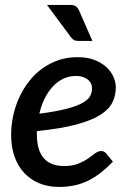

<svg xmlns="http://www.w3.org/2000/svg" viewBox="-20 -748 526 776"><path d="M25 0ZM448 -395.5Q448 -362 434.2 -334Q420.5 -306 385 -283.5Q349.5 -261 287.5 -244.5Q225.5 -228 129 -218V-205Q129 -141.5 156.5 -109.2Q184 -77 239 -77Q273.5 -77 296.5 -86.5Q319.5 -96 335.8 -107.2Q352 -118.5 364.2 -128Q376.5 -137.5 390 -137.5Q400.5 -137.5 409.5 -127.5L436.5 -94.5Q410.5 -68 385.5 -48.8Q360.5 -29.5 334.5 -17Q308.5 -4.5 280 1.5Q251.5 7.5 218 7.5Q173.5 7.5 138 -7.5Q102.5 -22.5 77.2 -49.8Q52 -77 38.5 -115.8Q25 -154.5 25 -202.5Q25 -242.5 33.5 -281.2Q42 -320 58.2 -355Q74.5 -390 97.8 -419.8Q121 -449.5 150.8 -471Q180.5 -492.5 216.2 -504.8Q252 -517 293 -517Q332.5 -517 361.5 -505.8Q390.5 -494.5 409.8 -476.8Q429 -459 438.5 -437.5Q448 -416 448 -395.5ZM287 -441Q259 -441 235.2 -429.5Q211.5 -418 192.8 -397.5Q174 -377 160.2 -349.2Q146.5 -321.5 139 -288.5Q208 -297.5 249.8 -308.5Q291.5 -319.5 314.2 -332.5Q337 -345.5 344.5 -360.2Q352 -375 352 -391.5Q352 -399.5 348.5 -408.5Q345 -417.5 337.2 -424.5Q329.5 -431.5 317 -436.2Q304.5 -441 287 -441ZM263 -728Q279.5 -728 287.2 -722Q295 -716 300.5 -703.5L353.5 -582.5H297Q286 -582.5 279.2 -586Q272.5 -589.5 266 -598.5L170 -728Z"/></svg>

Font: Lato Semibold
Style: Italic
Weight: 600
Italic angle: -7°
Designer: Lukasz Dziedzic
Foundry: tyPoland Lukasz Dziedzic
Version: Version 2.006; 2014-01-15